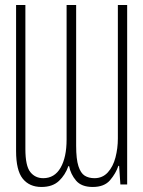

<svg xmlns="http://www.w3.org/2000/svg" viewBox="-20 -734 570 764"><path d="M145 10Q97 10 70.5 -23Q44 -56 44 -133V-714H81V-141Q81 -74 100.5 -49.5Q120 -25 152 -25Q197 -25 221 -66.5Q245 -108 245 -179V-714H283V-154Q283 -101 292 -73Q301 -45 317 -35Q333 -25 356 -25Q388 -25 409 -48Q430 -71 439.5 -107.5Q449 -144 449 -183V-714H486V0H459L454 -74H451Q441 -44 418 -17Q395 10 349 10Q304 10 282.5 -15.5Q261 -41 255 -73H252Q240 -38 214.5 -14Q189 10 145 10Z"/></svg>

Font: Noto Sans Mono Condensed ExtraLight
Style: Regular
Weight: 200
Width: 3
Designer: Monotype Design Team
Foundry: Monotype Imaging Inc.
Version: Version 2.014; ttfautohint (v1.8.4.7-5d5b)